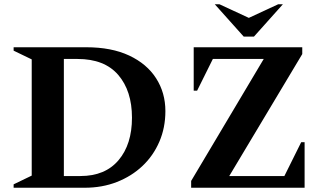

<svg xmlns="http://www.w3.org/2000/svg" viewBox="-20 -882 1535 902"><path d="M44 0V-16L129 -57V-603L44 -644V-660H385Q504 -660 587 -621Q670 -582 713.5 -514Q757 -446 757 -360Q757 -282 728.5 -216Q700 -150 649 -102Q598 -54 529 -27Q460 0 378 0ZM344 -605H280V-55H358Q474 -55 537 -129.5Q600 -204 600 -329Q600 -455 535.5 -530Q471 -605 344 -605ZM878 0V-32L1219 -605H980L906 -456H890V-660H1400V-628L1057 -55H1316L1395 -214H1411V0ZM1125 -710 989 -862H1011L1149 -798L1287 -862H1309L1173 -710Z"/></svg>

Font: Spectral
Style: Bold
Weight: 700
Designer: Jean-Baptiste Levee
Foundry: Production Type
Version: Version 2.001